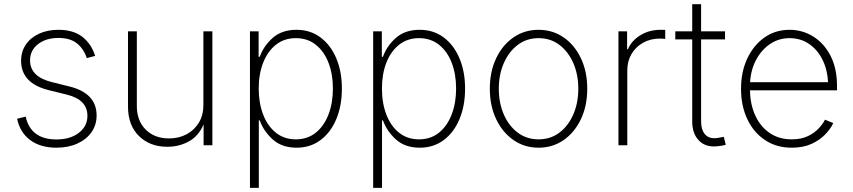

<svg xmlns="http://www.w3.org/2000/svg" viewBox="-20 -696 4086 920"><path d="M250.5 11.7Q174.3 11.7 125.2 -24.4Q76.2 -60.5 62 -127L103 -137.2Q127.4 -27.8 250.5 -27.8Q316.9 -27.8 357.9 -59.6Q398.9 -91.3 398.9 -141.1Q398.9 -217.8 301.8 -242.2L214.8 -263.7Q81.1 -296.4 81.1 -404.8Q81.1 -449.2 104 -482.7Q127 -516.1 167.5 -534.7Q208 -553.2 260.3 -553.2Q329.6 -553.2 373 -520.8Q416.5 -488.3 436 -428.2L396 -417.5Q381.3 -461.9 348.9 -488Q316.4 -514.2 260.3 -514.2Q200.2 -514.2 162.1 -484.4Q124 -454.6 124 -406.7Q124 -328.6 228 -302.7L312.5 -281.7Q442.9 -249.5 442.9 -142.6Q442.9 -97.2 418.5 -62.5Q394 -27.8 350.6 -8.1Q307.1 11.7 250.5 11.7Z M781.7 7.3Q698.2 7.3 645.8 -44.2Q593.3 -95.7 593.3 -186V-545.9H635.7V-188Q635.7 -117.2 678.2 -75Q720.7 -32.7 789.6 -32.7Q836.9 -32.7 874.3 -52.7Q911.6 -72.8 933.1 -108.6Q954.6 -144.5 954.6 -192.4V-545.9H997.6V0H955.6V-100.1Q932.1 -44.4 885.3 -18.6Q838.4 7.3 781.7 7.3Z M1177.7 204.1V-545.9H1219.2V-423.8H1224.6Q1243.2 -476.1 1286.9 -514.6Q1330.6 -553.2 1400.9 -553.2Q1466.3 -553.2 1515.1 -517.1Q1564 -481 1591.1 -417.2Q1618.2 -353.5 1618.2 -271.5Q1618.2 -189 1591.3 -125Q1564.5 -61 1515.6 -24.7Q1466.8 11.7 1401.4 11.7Q1331.1 11.7 1287.4 -27.3Q1243.7 -66.4 1224.6 -119.1H1220.2V204.1ZM1397.5 -28.3Q1453.6 -28.3 1493.4 -60.5Q1533.2 -92.8 1554.2 -147.9Q1575.2 -203.1 1575.2 -272Q1575.2 -340.3 1554.2 -395Q1533.2 -449.7 1493.4 -481.4Q1453.6 -513.2 1397.5 -513.2Q1342.3 -513.2 1302.5 -481.9Q1262.7 -450.7 1241.2 -396Q1219.7 -341.3 1219.7 -272Q1219.7 -202.1 1241 -147Q1262.2 -91.8 1302 -60.1Q1341.8 -28.3 1397.5 -28.3Z M1768.1 204.1V-545.9H1809.6V-423.8H1814.9Q1833.5 -476.1 1877.2 -514.6Q1920.9 -553.2 1991.2 -553.2Q2056.6 -553.2 2105.5 -517.1Q2154.3 -481 2181.4 -417.2Q2208.5 -353.5 2208.5 -271.5Q2208.5 -189 2181.6 -125Q2154.8 -61 2106 -24.7Q2057.1 11.7 1991.7 11.7Q1921.4 11.7 1877.7 -27.3Q1834 -66.4 1814.9 -119.1H1810.5V204.1ZM1987.8 -28.3Q2043.9 -28.3 2083.7 -60.5Q2123.5 -92.8 2144.5 -147.9Q2165.5 -203.1 2165.5 -272Q2165.5 -340.3 2144.5 -395Q2123.5 -449.7 2083.7 -481.4Q2043.9 -513.2 1987.8 -513.2Q1932.6 -513.2 1892.8 -481.9Q1853 -450.7 1831.5 -396Q1810.1 -341.3 1810.1 -272Q1810.1 -202.1 1831.3 -147Q1852.5 -91.8 1892.3 -60.1Q1932.1 -28.3 1987.8 -28.3Z M2560.5 11.7Q2493.2 11.7 2440.4 -24.9Q2387.7 -61.5 2357.4 -125.2Q2327.1 -189 2327.1 -271Q2327.1 -353 2357.4 -416.7Q2387.7 -480.5 2440.4 -516.8Q2493.2 -553.2 2560.5 -553.2Q2627.9 -553.2 2680.7 -516.8Q2733.4 -480.5 2763.7 -416.5Q2793.9 -352.5 2793.9 -271Q2793.9 -189 2763.7 -125.2Q2733.4 -61.5 2680.9 -24.9Q2628.4 11.7 2560.5 11.7ZM2560.5 -28.3Q2618.2 -28.3 2660.9 -60.8Q2703.6 -93.3 2727.3 -148.2Q2751 -203.1 2751 -271Q2751 -338.4 2727.3 -393.3Q2703.6 -448.2 2660.9 -480.7Q2618.2 -513.2 2560.5 -513.2Q2503.4 -513.2 2460.7 -480.7Q2418 -448.2 2394 -393.3Q2370.1 -338.4 2370.1 -271Q2370.1 -203.1 2393.8 -148.2Q2417.5 -93.3 2460.4 -60.8Q2503.4 -28.3 2560.5 -28.3Z M2943.4 0V-545.9H2984.9V-460.4H2988.8Q3006.8 -502 3049.1 -527.6Q3091.3 -553.2 3145 -553.2Q3150.9 -553.2 3156.5 -553Q3162.1 -552.7 3167.5 -552.7V-509.3Q3164.1 -509.8 3157.5 -510.5Q3150.9 -511.2 3142.6 -511.2Q3097.2 -511.2 3061.8 -491.5Q3026.4 -471.7 3006.1 -437.5Q2985.8 -403.3 2985.8 -358.9V0Z M3454.1 -545.9V-507.3H3339.4V-116.2Q3339.4 -70.8 3360.8 -49.6Q3382.3 -28.3 3421.9 -35.6Q3433.6 -37.1 3448.2 -40.5L3457.5 -2.4Q3443.4 2.4 3424.8 3.9Q3364.7 12.7 3330.8 -20.8Q3296.9 -54.2 3296.9 -113.8V-507.3H3215.8V-545.9H3296.9V-675.8H3339.4V-545.9Z M3773.9 11.7Q3700.2 11.7 3645.5 -24.9Q3590.8 -61.5 3560.8 -125.2Q3530.8 -189 3530.8 -270.5Q3530.8 -352.1 3560.8 -415.8Q3590.8 -479.5 3643.1 -516.4Q3695.3 -553.2 3763.2 -553.2Q3824.7 -553.2 3876.5 -521.2Q3928.2 -489.3 3959.5 -429Q3990.7 -368.7 3990.7 -283.7V-263.2H3573.7Q3574.7 -195.8 3598.9 -142.8Q3623 -89.8 3667.5 -59.1Q3711.9 -28.3 3773.9 -28.3Q3818.8 -28.3 3850.6 -43.5Q3882.3 -58.6 3902.8 -80.6Q3923.3 -102.5 3933.1 -122.6L3972.7 -106.4Q3960.4 -79.1 3934.1 -51.8Q3907.7 -24.4 3867.9 -6.3Q3828.1 11.7 3773.9 11.7ZM3574.2 -302.2H3947.8Q3944.8 -362.3 3921.1 -409.9Q3897.5 -457.5 3856.9 -485.4Q3816.4 -513.2 3763.2 -513.2Q3711.4 -513.2 3669.9 -485.1Q3628.4 -457 3603 -409.2Q3577.6 -361.3 3574.2 -302.2Z"/></svg>

Font: Inter Extra Light
Style: Regular
Weight: 200
Designer: Rasmus Andersson
Foundry: rsms
Version: Version 4.000;git-3c8e0fc